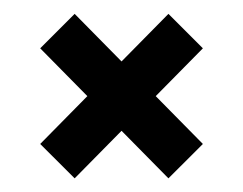

<svg xmlns="http://www.w3.org/2000/svg" viewBox="-20 -439 351 277"><path d="M87.7 -181.7 38 -231.3 223 -419 272.7 -369.3ZM223 -181.7 38 -369.3 87.7 -419 272.7 -231.3Z"/></svg>

Font: Bricolage Grotesque 96pt ExtraBold Condensed
Style: Regular
Weight: 800
Width: 3
Version: Version 1.001;gftools[0.9.33.dev8+g029e19f]